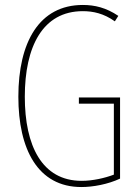

<svg xmlns="http://www.w3.org/2000/svg" viewBox="-20 -744 560 774"><path d="M298 -351V-326H439V-40C402 -26 354 -15 309 -15C149 -15 80 -157 80 -354C80 -556 152 -699 314 -699C355 -699 398 -690 443 -658L457 -680C408 -713 362 -724 314 -724C138 -724 54 -574 54 -354C54 -143 132 10 308 10C355 10 415 -1 464 -24V-351Z"/></svg>

Font: Noto Sans Myanmar ExtraCondensed Thin
Style: Regular
Weight: 100
Width: 2
Designer: Monotype Design Team
Foundry: Monotype Imaging Inc.
Version: Version 2.107